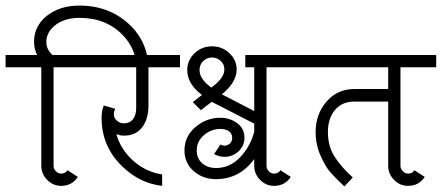

<svg xmlns="http://www.w3.org/2000/svg" viewBox="-36 -660 1583 688"><path d="M152 -463H282V-419H156V-66Q156 -55 164 -46.5Q172 -38 183 -38Q198 -38 206 -50L243 -26Q222 6 183 6Q154 6 133 -15.5Q112 -37 112 -66V-419H-16V-463H97Q86 -485 86 -510Q86 -574 144 -612Q187 -640 249 -640Q363 -640 438 -562Q485 -512 494 -444L451 -439Q445 -490 406 -532Q346 -596 249 -596Q202 -596 169 -575Q130 -548 130 -510Q130 -483 152 -463Z M377 -270Q372 -261 372 -250Q372 -237 383 -227.5Q394 -218 408 -218Q429 -218 440.5 -233Q452 -248 452 -272V-419H251V-463H609V-419H496V-282Q496 -234 473.5 -204Q451 -174 408 -174Q396 -174 381 -179Q396 -127 437 -88Q484 -44 545 -35V6Q466 -3 405 -61Q328 -133 328 -238Q328 -263 336 -282Z M721 -346Q722 -347 725 -349Q728 -351 729 -352Q768 -383 768 -411Q768 -430 754.5 -442Q741 -454 724 -454Q706 -454 692.5 -441.5Q679 -429 679 -409Q679 -379 715 -351Q716 -350 718 -348.5Q720 -347 721 -346ZM946 -38Q961 -38 969 -50L1006 -26Q985 6 946 6Q917 6 896 -15.5Q875 -37 875 -66V-90Q822 -18 738 -18Q691 -18 658 -47Q625 -76 625 -121Q625 -171 664 -204.5Q703 -238 754 -238Q787 -238 813.5 -219Q840 -200 840 -166Q840 -138 819 -118Q798 -98 768 -98Q749 -98 731 -108L754 -142Q764 -138 768 -138Q779 -138 787.5 -145.5Q796 -153 796 -166Q796 -181 784.5 -189.5Q773 -198 754 -198Q721 -198 695 -176Q669 -154 669 -121Q669 -92 688.5 -75Q708 -58 738 -58Q788 -58 824.5 -96.5Q861 -135 875 -188V-217L723 -295Q702 -280 684 -265L655 -294Q661 -299 672.5 -308Q684 -317 687 -319V-320Q687 -321 686 -321Q635 -360 635 -409Q635 -444 661 -469Q687 -494 724 -494Q760 -494 786 -469.5Q812 -445 812 -411Q812 -365 759 -322L875 -262V-419H843V-463H1047V-419H919V-182V-66Q919 -55 927 -46.5Q935 -38 946 -38Z M1426 6Q1397 6 1376 -15.5Q1355 -37 1355 -66V-296H1234Q1189 -296 1164 -265.5Q1139 -235 1139 -187Q1139 -137 1162 -100Q1186 -62 1228 -24L1198 8Q1165 -23 1147.5 -43Q1130 -63 1112.5 -102.5Q1095 -142 1095 -187Q1095 -251 1134 -296Q1173 -341 1234 -341H1355V-419H1014V-463H1527V-419H1399V-66Q1399 -55 1407.5 -46.5Q1416 -38 1426 -38Q1442 -38 1449 -50L1486 -26Q1465 6 1426 6Z"/></svg>

Font: Bhavuka
Style: Regular
Weight: 400
Version: 2.94.0; ttfautohint (v1.2) -l 7 -r 28 -G 50 -x 13 -D deva -f